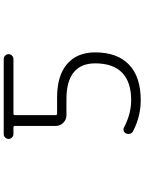

<svg xmlns="http://www.w3.org/2000/svg" viewBox="109 -903 782 1040"><g transform="rotate(-90 500.0 -383.0)"><path d="M293.9 -753.9H700.2Q710.9 -753.9 718.8 -746.1Q726.6 -738.3 726.6 -727.5Q726.6 -716.8 718.8 -709Q710.9 -701.2 700.2 -701.2H404.3Q396.5 -701.2 396.5 -693.4V-472.7Q396.5 -464.8 404.3 -464.8H491.2Q610.4 -464.8 673.3 -410.6Q736.3 -356.4 736.3 -258.8Q736.3 -138.7 669.9 -75.2Q603.5 -11.7 477.5 -11.7Q389.6 -11.7 310.5 -52.7Q299.8 -57.6 295.9 -68.8Q292 -80.1 296.9 -89.8Q299.8 -99.6 309.6 -103.5Q319.3 -107.4 329.1 -102.5Q403.3 -63.5 477.5 -63.5Q575.2 -63.5 626 -112.3Q676.8 -161.1 676.8 -258.8Q676.8 -335 628.4 -374.5Q580.1 -414.1 483.4 -414.1H395.5Q372.1 -414.1 355 -431.2Q337.9 -448.2 337.9 -471.7V-693.4Q337.9 -701.2 330.1 -701.2H293.9Q283.2 -701.2 275.4 -709Q267.6 -716.8 267.6 -727.5Q267.6 -738.3 275.4 -746.1Q283.2 -753.9 293.9 -753.9Z"/></g></svg>

Font: Rounded-X Mgen+ 1mn light
Style: Regular
Weight: 200
Designer: [Source Han Sans]
Ryoko NISHIZUKA  (kana & ideographs); Paul D. Hunt (Latin, Greek & Cyrillic); Wenlong ZHANG  (bopomofo
Version: Version 1.059.20150602